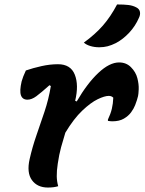

<svg xmlns="http://www.w3.org/2000/svg" viewBox="-20 -834 648 861"><path d="M96 -518Q128 -529 166 -537.5Q204 -546 240 -546Q297 -546 315.5 -499Q334 -452 317 -382L324 -379Q371 -460 421 -507Q471 -554 514 -554Q546 -554 567 -533Q589 -511 596 -483.5Q603 -456 602 -433.5Q601 -411 599 -403L594 -385Q592 -378 586 -362.5Q580 -347 568 -330.5Q556 -314 535.5 -302Q515 -290 484 -290Q479 -290 474.5 -290.5Q470 -291 464 -292V-298Q476 -323 481.5 -346Q487 -369 488 -396Q480 -404 468 -404Q449 -404 418 -389Q387 -374 349 -338Q311 -302 273 -239Q263 -207 254 -174Q245 -141 239 -100Q234 -67 234.5 -43.5Q235 -20 241 1Q222 7 195 7Q147 7 123 -26.5Q99 -60 113 -121Q125 -174 143 -226Q161 -278 179.5 -333Q198 -388 208 -448L202 -452Q164 -418 143 -402.5Q122 -387 103 -387Q81 -387 74 -406.5Q67 -426 77 -469Q80 -480 84.5 -491.5Q89 -503 96 -518ZM505 -814Q537 -814 556.5 -811.5Q576 -809 591 -801Q605 -794 607.5 -781Q610 -768 603 -754Q587 -717 559.5 -687.5Q532 -658 500 -641Q480 -631 462.5 -626.5Q445 -622 425 -622Q404 -622 385.5 -627.5Q367 -633 356 -643Q407 -680 441.5 -719.5Q476 -759 505 -814Z"/></svg>

Font: Recursive Mn Csl St SmB
Style: Italic
Weight: 600
Italic angle: -15°
Monospace: yes
Version: Version 1.079;hotconv 1.0.112;makeotfexe 2.5.65598; ttfautoh